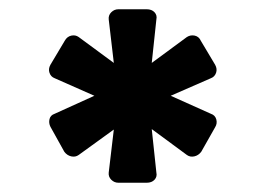

<svg xmlns="http://www.w3.org/2000/svg" viewBox="-20 -762 573 415"><path d="M236 -367Q227 -367 220.5 -373.5Q214 -380 215 -389L226 -482L150 -427Q143 -422 134 -424Q125 -426 119 -434L89 -488Q85 -496 87 -504.5Q89 -513 98 -516L184 -555L98 -593Q90 -596 87 -604.5Q84 -613 89 -622L120 -674Q125 -683 134 -685Q143 -687 150 -682L226 -626L215 -720Q214 -729 220.5 -735.5Q227 -742 236 -742H297Q308 -742 314 -735.5Q320 -729 318 -720L308 -626L384 -682Q392 -687 401 -685Q410 -683 414 -674L445 -622Q450 -613 447 -604.5Q444 -596 436 -593L349 -555L436 -516Q445 -513 447.5 -504Q450 -495 445 -487L415 -434Q409 -426 400 -424Q391 -422 384 -427L308 -483L318 -389Q320 -380 314 -373.5Q308 -367 297 -367Z"/></svg>

Font: Rubik
Style: Bold
Weight: 700
Designer: Hubert and Fischer
Foundry: Hubert and Fischer
Version: Version 2.300;gftools[0.9.30]